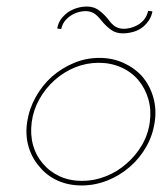

<svg xmlns="http://www.w3.org/2000/svg" viewBox="-20 -561 501 587"><path d="M63 -188Q57 -147 67.5 -112Q78 -77 101 -51Q123 -24 156 -9Q189 6 230 6Q270 6 308 -9Q346 -24 377 -51Q407 -77 427 -112Q447 -147 453 -188Q459 -228 448.5 -264Q438 -300 415 -327Q392 -353 358 -368.5Q324 -384 284 -384Q243 -384 206 -368.5Q169 -353 139 -327Q109 -300 89 -264Q69 -228 63 -188ZM77 -188Q82 -225 100.5 -258Q119 -291 147 -316Q175 -341 209.5 -355Q244 -369 282 -369Q319 -369 350.5 -355Q382 -341 403 -316Q424 -291 433.5 -258Q443 -225 438 -188Q433 -150 414 -117.5Q395 -85 367 -61Q339 -36 303.5 -22Q268 -8 231 -8Q193 -8 162.5 -22Q132 -36 111 -61Q90 -85 81 -117.5Q72 -150 77 -188ZM291 -497Q305 -480 320 -469.5Q335 -459 355 -459Q372 -459 389 -464Q406 -469 420 -481Q429 -489 436 -500Q443 -511 446 -526Q443 -527 439.5 -527Q436 -527 433 -528Q429 -511 420 -500.5Q411 -490 400 -484Q389 -478 378 -475.5Q367 -473 359 -473Q345 -473 334 -479Q323 -485 310 -503Q296 -520 281 -530.5Q266 -541 246 -541Q231 -541 217 -537Q203 -533 190 -525Q178 -517 168 -504.5Q158 -492 155 -474Q157 -473 160.5 -473Q164 -473 167 -472Q171 -489 180.5 -499.5Q190 -510 201 -516Q211 -522 222 -524.5Q233 -527 241 -527Q255 -527 266 -521Q277 -515 291 -497Z"/></svg>

Font: Josefin Slab Thin Thin
Style: Italic
Weight: 250
Italic angle: -12°
Version: Version 2.000